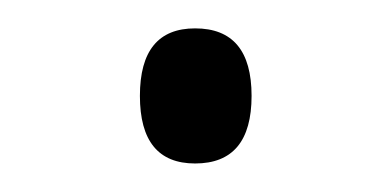

<svg xmlns="http://www.w3.org/2000/svg" viewBox="-20 -420 278 136"><path d="M79.1 -352.1Q79.1 -399.9 118.2 -399.9Q158.2 -399.9 158.2 -352.1Q158.2 -304.2 118.2 -304.2Q79.1 -304.2 79.1 -352.1Z"/></svg>

Font: Open Sans Light
Style: Regular
Weight: 300
Foundry: Ascender Corporation
Version: Version 1.10